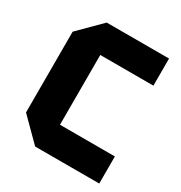

<svg xmlns="http://www.w3.org/2000/svg" viewBox="-165 -819 886 939"><g transform="rotate(30 278.0 -350.0)"><path d="M45 -122V-578L167 -700H519V-547H219V-153H529V0H167Z"/></g></svg>

Font: Tektur
Style: Bold
Weight: 700
Designer: Adam Jagosz
Foundry: Adam Jagosz
Version: Version 1.005;gftools[0.9.30]